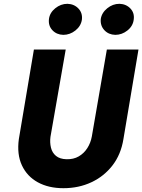

<svg xmlns="http://www.w3.org/2000/svg" viewBox="-20 -960 747 1008"><path d="M158 -700 79 -230Q68 -150 95 -92Q122 -34 178.5 -3Q235 28 313 28Q393 28 459.5 -3Q526 -34 570.5 -91.5Q615 -149 628 -230L707 -700H541L462 -243Q456 -210 438.5 -182.5Q421 -155 393.5 -139Q366 -123 329 -124Q294 -125 274 -141.5Q254 -158 247.5 -185Q241 -212 245 -242L325 -700ZM509 -860Q506 -825 528 -801.5Q550 -778 585 -777Q620 -777 649 -800Q678 -823 682 -857Q687 -892 664.5 -915.5Q642 -939 607 -940Q572 -940 543 -916.5Q514 -893 509 -860ZM237 -860Q233 -825 255 -801.5Q277 -778 312 -777Q347 -777 376 -800Q405 -823 410 -857Q414 -892 391.5 -915.5Q369 -939 334 -940Q299 -940 270 -916.5Q241 -893 237 -860Z"/></svg>

Font: Jost
Style: Bold Italic
Weight: 700
Italic angle: -5°
Version: Version 3.710